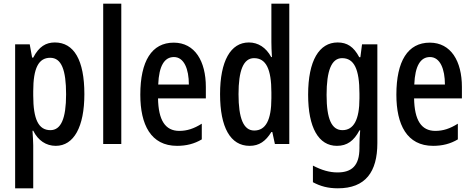

<svg xmlns="http://www.w3.org/2000/svg" viewBox="-20 -780 2559 1040"><path d="M277 -550C229 -550 191 -528 160 -468H154L141 -540H62V240H160V7C160 -13 158 -39 156 -72H160C186 -19 230 10 282 10C380 10 437 -93 437 -270C437 -454 381 -550 277 -550ZM252 -467C313 -467 338 -401 338 -269C338 -137 310 -75 253 -75C189 -75 160 -133 160 -263V-286C160 -411 189 -467 252 -467Z M637 0V-760H539V0Z M921 -549C802 -549 740 -449 740 -267C740 -105 797 10 939 10C989 10 1033 -1 1073 -25V-110C1030 -83 993 -71 951 -71C875 -71 838 -129 836 -247H1095V-309C1095 -448 1036 -549 921 -549ZM922 -471C977 -471 1003 -406 1003 -322H837C841 -424 871 -471 922 -471Z M1332 10C1384 10 1419 -15 1450 -65H1455L1469 0H1547V-760H1450V-552C1450 -530 1451 -505 1453 -471H1449C1421 -523 1378 -550 1328 -550C1229 -550 1172 -449 1172 -270C1172 -90 1228 10 1332 10ZM1357 -73C1299 -73 1272 -139 1272 -270C1272 -397 1298 -465 1356 -465C1421 -465 1450 -406 1450 -279V-248C1450 -129 1419 -73 1357 -73Z M1809 -550C1709 -550 1649 -452 1649 -267C1649 -88 1706 10 1805 10C1860 10 1897 -17 1927 -74H1931C1928 -45 1927 -14 1927 8V22C1927 118 1885 154 1808 154C1765 154 1723 142 1675 117V207C1716 229 1757 240 1810 240C1960 240 2024 151 2024 -5V-540H1941L1932 -470H1926C1896 -527 1860 -550 1809 -550ZM1833 -465C1898 -465 1927 -406 1927 -273V-247C1927 -132 1896 -75 1835 -75C1777 -75 1749 -134 1749 -266C1749 -396 1775 -465 1833 -465Z M2308 -549C2189 -549 2127 -449 2127 -267C2127 -105 2184 10 2326 10C2376 10 2420 -1 2460 -25V-110C2417 -83 2380 -71 2338 -71C2262 -71 2225 -129 2223 -247H2482V-309C2482 -448 2423 -549 2308 -549ZM2309 -471C2364 -471 2390 -406 2390 -322H2224C2228 -424 2258 -471 2309 -471Z"/></svg>

Font: Noto Sans Bengali ExtraCondensed Medium
Style: Regular
Weight: 500
Width: 2
Designer: Joana Ranito - Universal Thirst; Jelle Bosma - Monotype Design Team
Foundry: Universal Thirst ehf.
Version: Version 3.000